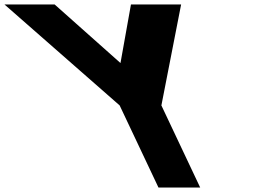

<svg xmlns="http://www.w3.org/2000/svg" viewBox="-440 -845 1196 865"><path d="M-420 -825 99.1 -370 274 0H462L287.1 -370L376 -825H150L102.8 -561L-194 -825Z"/></svg>

Font: Hussar
Style: BdOpOblFive
Weight: 700
Foundry: Cannot Into Space Fonts
Version: Version 2.00